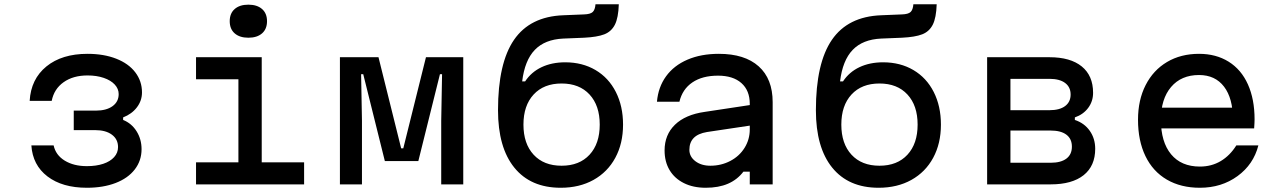

<svg xmlns="http://www.w3.org/2000/svg" viewBox="-20 -870 6040 906"><path d="M128 -184H233Q243 -138 285.5 -112Q328 -86 390 -86Q434 -86 467 -97Q500 -108 518.5 -128.5Q537 -149 537 -176Q537 -213 508 -234.5Q479 -256 429 -256H328V-348H432Q482 -348 511 -369Q540 -390 540 -426Q540 -451 521.5 -471Q503 -491 469.5 -502.5Q436 -514 393 -514Q325 -514 280 -482Q235 -450 224 -394H120Q126 -497 199 -556.5Q272 -616 393 -616Q470 -616 528.5 -593Q587 -570 618.5 -528.5Q650 -487 650 -434Q650 -395 626 -363.5Q602 -332 561 -316V-304Q601 -288 624.5 -250.5Q648 -213 648 -166Q648 -112 616 -70.5Q584 -29 525.5 -6.5Q467 16 390 16Q274 16 204 -37.5Q134 -91 128 -184Z M1215 -600V-104H1415V0H905V-104H1105V-496H905V-600ZM1064 -770Q1064 -807 1087.5 -827.5Q1111 -848 1152 -848Q1193 -848 1216.5 -827.5Q1240 -807 1240 -770Q1240 -733 1216.5 -712.5Q1193 -692 1152 -692Q1111 -692 1087.5 -712.5Q1064 -733 1064 -770Z M1584 -600H1766L1873 -170H1883L1990 -600H2166V0H2062V-300L2066 -520H2056L1954 -110H1796L1694 -520H1684L1688 -300V0H1584Z M2330 -350Q2330 -572 2405.5 -682Q2481 -792 2638 -798L2736 -802Q2766 -803 2777 -813.5Q2788 -824 2790 -850H2900Q2898 -786 2881.5 -753.5Q2865 -721 2831.5 -708Q2798 -695 2736 -692L2638 -688Q2551 -684 2503.5 -634.5Q2456 -585 2444 -486H2458Q2487 -530 2535.5 -553Q2584 -576 2647 -576Q2728 -576 2790 -539.5Q2852 -503 2886 -436Q2920 -369 2920 -282Q2920 -193 2883.5 -125.5Q2847 -58 2780.5 -21Q2714 16 2626 16Q2484 16 2407 -79Q2330 -174 2330 -350ZM2810 -282Q2810 -372 2762 -424Q2714 -476 2630 -476Q2546 -476 2498 -424Q2450 -372 2450 -282Q2450 -192 2498 -140Q2546 -88 2630 -88Q2714 -88 2762 -140Q2810 -192 2810 -282Z M3530 -279 3316 -247Q3274 -240 3253.5 -219Q3233 -198 3233 -163Q3233 -131 3261 -109.5Q3289 -88 3332 -88Q3383 -88 3426 -110.5Q3469 -133 3493.5 -172.5Q3518 -212 3518 -259V-380Q3518 -443 3478.5 -478Q3439 -513 3368 -513Q3294 -513 3247 -481Q3200 -449 3186 -390H3080Q3086 -459 3123 -510Q3160 -561 3224 -588.5Q3288 -616 3372 -616Q3494 -616 3560 -557Q3626 -498 3626 -388V0H3518V-60H3488Q3459 -22 3415 -3Q3371 16 3310 16Q3251 16 3207 -6Q3163 -28 3139.5 -67.5Q3116 -107 3116 -160Q3116 -234 3165 -281.5Q3214 -329 3305 -342L3530 -376Z M3830 -350Q3830 -572 3905.5 -682Q3981 -792 4138 -798L4236 -802Q4266 -803 4277 -813.5Q4288 -824 4290 -850H4400Q4398 -786 4381.5 -753.5Q4365 -721 4331.5 -708Q4298 -695 4236 -692L4138 -688Q4051 -684 4003.5 -634.5Q3956 -585 3944 -486H3958Q3987 -530 4035.5 -553Q4084 -576 4147 -576Q4228 -576 4290 -539.5Q4352 -503 4386 -436Q4420 -369 4420 -282Q4420 -193 4383.5 -125.5Q4347 -58 4280.5 -21Q4214 16 4126 16Q3984 16 3907 -79Q3830 -174 3830 -350ZM4310 -282Q4310 -372 4262 -424Q4214 -476 4130 -476Q4046 -476 3998 -424Q3950 -372 3950 -282Q3950 -192 3998 -140Q4046 -88 4130 -88Q4214 -88 4262 -140Q4310 -192 4310 -282Z M4638 -600H4932Q5031 -600 5084.5 -556.5Q5138 -513 5138 -432Q5138 -392 5115 -361Q5092 -330 5052 -316V-304Q5097 -289 5122.5 -252.5Q5148 -216 5148 -168Q5148 -87 5093.5 -43.5Q5039 0 4938 0H4638ZM5038 -178Q5038 -215 5012 -234.5Q4986 -254 4938 -254H4748V-102H4938Q4986 -102 5012 -121.5Q5038 -141 5038 -178ZM5032 -424Q5032 -459 5006 -478.5Q4980 -498 4932 -498H4748V-350H4932Q4980 -350 5006 -369.5Q5032 -389 5032 -424Z M5835 -362 5798 -305Q5798 -406 5756 -461Q5714 -516 5638 -516Q5554 -516 5506 -459.5Q5458 -403 5458 -305Q5458 -200 5506 -142Q5554 -84 5642 -84Q5697 -84 5740.5 -110Q5784 -136 5814 -184H5918Q5895 -94 5819.5 -39Q5744 16 5642 16Q5552 16 5486 -22.5Q5420 -61 5385 -133.5Q5350 -206 5350 -305Q5350 -398 5386 -468.5Q5422 -539 5487 -577.5Q5552 -616 5638 -616Q5718 -616 5777.5 -579Q5837 -542 5868.5 -472Q5900 -402 5900 -307Q5900 -292 5898 -264H5435V-362Z"/></svg>

Font: Martian Mono VF sWd Rg
Style: Regular
Weight: 400
Width: 6
Monospace: yes
Designer: Roman Shamin
Foundry: Evil Martians
Version: Version 1.100